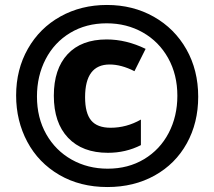

<svg xmlns="http://www.w3.org/2000/svg" viewBox="-20 -744 864 774"><path d="M45 -359Q45 -464 92.5 -547.5Q140 -631 223.5 -677.5Q307 -724 411 -724Q516 -724 600 -676.5Q684 -629 731.5 -545Q779 -461 779 -354Q779 -249 733 -166Q687 -83 603.5 -36.5Q520 10 413 10Q303 10 219 -39Q135 -88 90 -172.5Q45 -257 45 -359ZM695 -358Q695 -443 658 -509.5Q621 -576 556 -613Q491 -650 410 -650Q327 -650 263 -611.5Q199 -573 164 -505.5Q129 -438 129 -355Q129 -269 166.5 -203Q204 -137 269 -100.5Q334 -64 414 -64Q497 -64 561 -102.5Q625 -141 660 -208Q695 -275 695 -358ZM197 -358Q197 -466 252.5 -525.5Q308 -585 410 -585Q489 -585 567 -547L522 -457Q469 -484 422 -484Q323 -484 323 -352Q323 -288 347.5 -258.5Q372 -229 426 -229Q490 -229 548 -262V-159Q487 -128 415 -128Q312 -128 254.5 -188.5Q197 -249 197 -358Z"/></svg>

Font: Noto Sans UI CondBlack
Style: Regular
Weight: 900
Width: 3
Designer: Monotype Design Team
Foundry: Monotype Imaging Inc.
Version: Version 1.001